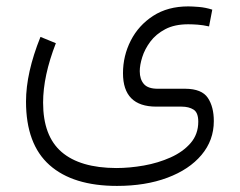

<svg xmlns="http://www.w3.org/2000/svg" viewBox="-20 -346 761 609"><path d="M157.2 -209Q116.7 -105 116.7 -20.5Q116.7 85.4 175.3 136Q233.9 186.5 348.6 187Q391.1 187 436.5 179Q481.9 170.9 521.2 153.3Q560.5 135.7 584.7 107.7Q608.9 79.6 608.9 40Q608.9 11.2 594 1.7Q579.1 -7.8 555.7 -7.8H475.6Q370.1 -7.8 370.1 -113.8Q370.1 -168.9 394.8 -217.3Q419.4 -265.6 465.8 -295.7Q512.2 -325.7 577.1 -325.7Q589.4 -325.7 610.6 -324Q631.8 -322.3 653.3 -315.4L643.1 -262.2Q623.5 -266.6 606.7 -267.8Q589.8 -269 577.1 -269Q533.7 -269 504.2 -253.4Q474.6 -237.8 456.8 -213.9Q439 -189.9 431.2 -164.8Q423.3 -139.6 423.3 -120.1Q423.3 -94.7 436.3 -79.6Q449.2 -64.5 480.5 -64.5H568.4Q620.1 -64 639.2 -35.6Q658.2 -7.3 658.2 38.1Q658.2 99.1 619.1 145.5Q580.1 191.9 510.7 217.8Q441.4 243.7 351.1 243.7Q211.4 243.7 137 177.5Q62.5 111.3 62.5 -23.9Q62.5 -115.2 108.4 -229Z"/></svg>

Font: Vazir Thin UI
Style: Thin-UI
Weight: 100
Designer: Saber Rastikerdar
Foundry: Saber Rastikerdar
Version: Version 30.0.0